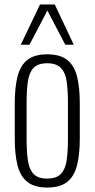

<svg xmlns="http://www.w3.org/2000/svg" viewBox="-20 -830 423 859"><path d="M191 9Q134 9 102.5 -16Q71 -41 58.5 -90Q46 -139 46 -211V-367Q46 -439 58.5 -488Q71 -537 102.5 -562Q134 -587 191 -587Q249 -587 280.5 -562Q312 -537 324.5 -488.5Q337 -440 337 -367V-211Q337 -139 324.5 -90Q312 -41 280.5 -16Q249 9 191 9ZM191 -31Q233 -31 253 -52.5Q273 -74 278.5 -114Q284 -154 284 -209V-369Q284 -425 278.5 -464.5Q273 -504 253 -525.5Q233 -547 191 -547Q149 -547 129.5 -525.5Q110 -504 104.5 -464.5Q99 -425 99 -369V-209Q99 -154 104.5 -114Q110 -74 129.5 -52.5Q149 -31 191 -31ZM73 -630 159 -810H225L310 -630H272L192 -783L112 -630Z"/></svg>

Font: Oswald ExtraLight
Style: Regular
Weight: 250
Designer: Vernon Adams
Foundry: Vernon Adams
Version: Version 4.103;gftools[0.9.33.dev8+g029e19f]